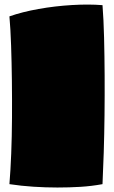

<svg xmlns="http://www.w3.org/2000/svg" viewBox="-20 -814 509 856"><path d="M22 7Q27 -53 30 -129Q33 -205 33.5 -288.5Q34 -372 33 -454.5Q32 -537 29.5 -611Q27 -685 22 -741Q79 -761 152 -774Q225 -787 300.5 -791.5Q376 -796 437 -791Q442 -727 444 -646.5Q446 -566 446.5 -477.5Q447 -389 446 -301Q445 -213 442.5 -134Q440 -55 437 7Q388 16 338.5 19Q289 22 236 22Q184 22 129.5 18.5Q75 15 22 7Z"/></svg>

Font: Oi
Style: Regular
Weight: 400
Designer: Kostas Bartsokas, Mohamad Dakak
Foundry: Foundry5
Version: Version 4.000